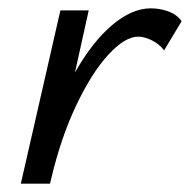

<svg xmlns="http://www.w3.org/2000/svg" viewBox="-20 -441 456 461"><path d="M416 -390 374 -320Q363 -335 345 -344Q327 -353 312 -353Q280 -353 240 -309.5Q200 -266 163 -188Q126 -110 103 -12L100 0H30L125 -416H193L160 -267Q202 -341 249.5 -381Q297 -421 342 -421Q364 -421 384.5 -413.5Q405 -406 416 -390Z"/></svg>

Font: Ysabeau Medium
Style: Italic
Weight: 500
Italic angle: -12°
Designer: Christian Thalmann (Catharsis Fonts)
Version: Version 0.003